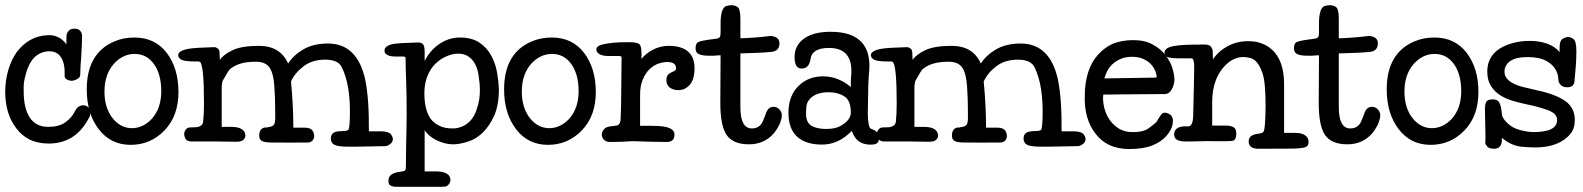

<svg xmlns="http://www.w3.org/2000/svg" viewBox="-21 -545 6076 737"><path d="M205 -401Q220 -393 234 -375Q234 -390 234 -403Q234 -417 242 -426Q249 -435 265 -435Q280 -435 287.5 -426Q295 -417 294 -402Q293 -382 293 -370Q291 -324 288 -289Q287 -259 287 -258Q287 -248 276 -242Q265 -235 252 -235Q245 -235 235.5 -240Q226 -245 227 -257Q229 -299 214 -324Q198 -349 167 -348Q146 -348 127 -337Q108 -326 96 -305Q84 -285 77 -256Q68 -228 70 -193Q70 -130 93 -94Q117 -58 164 -58Q205 -58 229 -75Q254 -92 266 -117Q274 -132 282 -136Q290 -141 298.5 -141Q307 -141 316 -135Q326 -127 326 -114Q326 -106 324 -100Q322 -94 318 -88Q267 6 166 6Q125 6 93 -9Q62 -25 42 -52Q21 -79 10 -114Q-1 -150 -1 -193Q-1 -236 11 -277Q23 -317 44 -346Q66 -375 96 -392Q126 -409 165 -410Q185 -411 205 -401Z M418 -386Q453 -401 495 -401Q574 -401 619 -342Q664 -283 664 -191.5Q664 -100 610.5 -44.5Q557 11 480.5 11Q404 11 358 -49Q312 -109 312 -202Q312 -341 418 -386ZM415 -299Q380 -258 380 -194Q380 -128 414 -88Q444 -53 485.5 -53Q527 -53 561 -88Q598 -129 598 -194.5Q598 -260 570 -299Q542 -338 496 -338Q450 -338 415 -299Z M1438 -41Q1469 -41 1478 -31Q1487 -21 1487 -10.5Q1487 0 1476.5 8Q1466 16 1457 16Q1448 16 1345 18H1315Q1277 18 1263 11Q1249 4 1249 -13Q1249 -39 1279 -41Q1283 -41 1293 -42Q1311 -42 1316 -46.5Q1321 -51 1322 -98Q1325 -218 1291 -287Q1277 -316 1227 -316Q1177 -316 1143.5 -290Q1110 -264 1096 -232Q1105 -139 1105 -55H1147Q1170 -55 1177.5 -45Q1185 -35 1185 -23.5Q1185 -12 1178 -5Q1171 2 1160 2H1137Q1089 3 1047 2H1020Q996 2 985 -3.5Q974 -9 974 -24Q974 -54 999 -56Q1001 -54 1008 -57Q1026 -59 1031 -67Q1036 -75 1035.5 -98.5Q1035 -122 1035 -144.5Q1035 -167 1032 -214.5Q1029 -262 1014 -285Q999 -308 961.5 -308Q924 -308 899.5 -300Q875 -292 859 -277Q857 -275 835 -237Q830 -230 830 -203Q830 -176 830 -58H866Q919 -58 921 -25Q921 -16 913.5 -8.5Q906 -1 888 -1H880Q842 -2 804 -2H713Q699 -2 692 -11Q686 -21 686 -30Q686 -39 692 -47.5Q698 -56 711 -56Q735 -56 740 -58Q758 -63 759 -80Q762 -108 762 -148Q762 -294 747 -307Q744 -309 741 -309H730Q687 -309 675 -316Q663 -323 663 -333Q663 -351 705 -358Q729 -362 801 -364Q808 -364 814.5 -359Q821 -354 821.5 -346.5Q822 -339 823 -315Q837 -336 872 -352.5Q907 -369 973 -369Q1055 -369 1085 -301Q1105 -333 1143.5 -355.5Q1182 -378 1239 -378Q1351 -377 1381 -239Q1396 -166 1395 -41Z M1538 8Q1540 -67 1540 -108Q1540 -149 1539.5 -180Q1539 -211 1538 -235Q1536 -284 1536 -315Q1536 -326 1534 -326.5Q1532 -327 1529 -328H1497Q1482 -328 1473 -331Q1465 -334 1460 -338Q1455 -342 1455 -351Q1455 -369 1487 -376Q1509 -380 1583 -382Q1597 -382 1603 -375Q1609 -368 1609 -346Q1609 -345 1609 -311Q1629 -350 1661 -373Q1700 -401 1743 -401Q1791 -401 1820 -381Q1849 -361 1865 -331Q1881 -301 1887 -267Q1893 -232 1894 -203Q1894 -142 1876 -101Q1858 -61 1832 -36Q1806 -11 1777 -2Q1747 8 1722 9Q1697 9 1677 2Q1637 -11 1615 -37Q1611 -41 1609 -46Q1609 28 1609 113H1656Q1678 113 1693 121Q1708 129 1708 146Q1708 158 1696 168Q1690 172 1679 172H1497Q1489 172 1482 169Q1469 165 1470 148Q1470 119 1517 114Q1533 112 1535 108Q1537 105 1537 95.5Q1537 86 1538 8ZM1608 -187Q1608 -126 1630 -92Q1642 -74 1664 -63Q1687 -51 1720 -52Q1734 -52 1752 -59Q1770 -66 1785 -82Q1802 -101 1810 -129Q1822 -163 1821 -204Q1821 -223 1817 -248Q1811 -303 1780 -326Q1762 -340 1736 -339Q1716 -339 1693 -329Q1670 -319 1651 -301Q1632 -283 1620 -254Q1608 -225 1608 -187Z M2020 -386Q2055 -401 2097 -401Q2176 -401 2221 -342Q2266 -283 2266 -191.5Q2266 -100 2212.5 -44.5Q2159 11 2082.5 11Q2006 11 1960 -49Q1914 -109 1914 -202Q1914 -341 2020 -386ZM2017 -299Q1982 -258 1982 -194Q1982 -128 2016 -88Q2046 -53 2087.5 -53Q2129 -53 2163 -88Q2200 -129 2200 -194.5Q2200 -260 2172 -299Q2144 -338 2098 -338Q2052 -338 2017 -299Z M2645 -282Q2645 -227 2612 -207Q2600 -199 2582.5 -199Q2565 -199 2551 -208Q2537 -218 2537 -237Q2537 -252 2544 -259Q2550 -265 2558 -268Q2565 -271 2571 -275Q2574 -277 2574 -283Q2574 -296 2564 -302Q2555 -307 2540 -307Q2525 -307 2507 -301Q2489 -295 2473 -280Q2457 -265 2447 -241Q2436 -217 2436 -181Q2436 -181 2436 -62H2480Q2529 -62 2547 -54Q2568 -46 2568 -28Q2568 0 2538 0Q2525 0 2475 -1Q2425 -3 2412 -3Q2398 -3 2370 -1Q2344 0 2320 0Q2306 0 2297.5 -8.5Q2289 -17 2289 -28Q2289 -39 2297 -48Q2304 -58 2322 -60Q2349 -63 2350 -64Q2360 -70 2361 -84Q2363 -129 2363 -138Q2364 -268 2365 -323Q2365 -330 2357 -330H2315Q2293 -330 2280 -337Q2268 -345 2268 -355Q2268 -366 2284 -372Q2322 -384 2395 -383Q2420 -383 2431 -377Q2441 -371 2441 -346Q2442 -342 2441 -319Q2460 -341 2483 -353Q2513 -369 2545 -369Q2645 -369 2645 -282Z M2821 -134Q2821 -52 2865 -52Q2895 -52 2907 -79Q2913 -93 2917 -104Q2920 -114 2924 -121Q2933 -135 2947 -135Q2970 -135 2979 -111Q2980 -108 2980 -106Q2980 -105 2980 -98Q2980 -92 2973 -72Q2965 -53 2950 -34Q2913 9 2854 9Q2793 9 2768 -27Q2744 -63 2744 -149Q2745 -235 2745 -333Q2681 -327 2660 -338Q2649 -344 2649 -360Q2649 -377 2658 -383Q2668 -389 2725 -396Q2740 -398 2742 -403Q2745 -407 2745 -422Q2745 -438 2745 -459Q2746 -515 2767 -522Q2778 -525 2788 -525Q2798 -525 2809 -519Q2821 -512 2821 -474Q2821 -474 2821 -398Q2882 -400 2936 -407Q2947 -407 2959 -401Q2971 -394 2971 -379Q2971 -350 2942 -346Q2913 -343 2882 -342Q2851 -341 2821 -340Q2821 -340 2821 -134Z M3314 10Q3264 7 3249 -43Q3198 10 3134.5 10Q3071 10 3038 -21Q3005 -52 3005.5 -114Q3006 -176 3042 -213Q3080 -252 3138 -252Q3196 -252 3245 -211V-237L3246 -251Q3257 -361 3161 -361Q3095 -361 3090 -317Q3084 -280 3053 -282Q3029 -284 3029 -326Q3029 -371 3065.5 -397Q3102 -423 3167 -423Q3335 -423 3314 -257Q3313 -237 3312 -217Q3311 -137 3310 -109Q3311 -56 3322 -51Q3363 -37 3351 -3Q3347 12 3314 10ZM3160 -191Q3100 -191 3079 -153Q3073 -142 3073 -108Q3073 -75 3094 -62Q3115 -50 3151 -50Q3187 -50 3208 -63Q3244 -84 3245 -112Q3245 -160 3220 -175Q3195 -191 3160 -191Z M4097 -41Q4128 -41 4137 -31Q4146 -21 4146 -10.5Q4146 0 4135.5 8Q4125 16 4116 16Q4107 16 4004 18H3974Q3936 18 3922 11Q3908 4 3908 -13Q3908 -39 3938 -41Q3942 -41 3952 -42Q3970 -42 3975 -46.5Q3980 -51 3981 -98Q3984 -218 3950 -287Q3936 -316 3886 -316Q3836 -316 3802.5 -290Q3769 -264 3755 -232Q3764 -139 3764 -55H3806Q3829 -55 3836.5 -45Q3844 -35 3844 -23.5Q3844 -12 3837 -5Q3830 2 3819 2H3796Q3748 3 3706 2H3679Q3655 2 3644 -3.5Q3633 -9 3633 -24Q3633 -54 3658 -56Q3660 -54 3667 -57Q3685 -59 3690 -67Q3695 -75 3694.5 -98.5Q3694 -122 3694 -144.5Q3694 -167 3691 -214.5Q3688 -262 3673 -285Q3658 -308 3620.5 -308Q3583 -308 3558.5 -300Q3534 -292 3518 -277Q3516 -275 3494 -237Q3489 -230 3489 -203Q3489 -176 3489 -58H3525Q3578 -58 3580 -25Q3580 -16 3572.5 -8.5Q3565 -1 3547 -1H3539Q3501 -2 3463 -2H3372Q3358 -2 3351 -11Q3345 -21 3345 -30Q3345 -39 3351 -47.5Q3357 -56 3370 -56Q3394 -56 3399 -58Q3417 -63 3418 -80Q3421 -108 3421 -148Q3421 -294 3406 -307Q3403 -309 3400 -309H3389Q3346 -309 3334 -316Q3322 -323 3322 -333Q3322 -351 3364 -358Q3388 -362 3460 -364Q3467 -364 3473.5 -359Q3480 -354 3480.5 -346.5Q3481 -339 3482 -315Q3496 -336 3531 -352.5Q3566 -369 3632 -369Q3714 -369 3744 -301Q3764 -333 3802.5 -355.5Q3841 -378 3898 -378Q4010 -377 4040 -239Q4055 -166 4054 -41Z M4281 -319Q4244 -303 4228 -270Q4222 -257 4218 -244L4410 -247Q4417 -247 4419 -249Q4419 -260 4413 -274Q4407 -288 4396 -299.5Q4385 -311 4367 -319Q4349 -327 4324.5 -327Q4300 -327 4281 -319ZM4233 -182H4214Q4213 -176 4213 -170Q4213 -146 4220.5 -122Q4228 -98 4242 -80Q4257 -61 4278 -49Q4301 -37 4330 -38Q4362 -38 4381 -48Q4390 -53 4413 -72Q4419 -76 4426 -90Q4432 -100 4438 -107Q4447 -117 4464 -109Q4475 -104 4479 -94Q4483 -87 4480 -68Q4476 -46 4457 -24Q4437 -1 4403 13Q4368 27 4314 27Q4270 27 4238 12Q4206 -3 4185 -31Q4140 -88 4143 -177Q4143 -226 4155.5 -266Q4168 -306 4192 -333Q4218 -362 4248 -376Q4284 -391 4329 -391Q4374 -391 4404 -374Q4434 -358 4453 -333Q4471 -310 4479 -284Q4487 -258 4487 -239.5Q4487 -221 4477 -202Q4467 -184 4450 -184L4319 -183H4296Z M4807 26Q4773 25 4772 -1Q4772 -17 4782.5 -23.5Q4793 -30 4807.5 -31.5Q4822 -33 4828 -38Q4836 -44 4837 -136Q4837 -229 4825.5 -263Q4814 -297 4798 -311.5Q4782 -326 4751 -326Q4720 -326 4692 -303Q4632 -251 4632 -153Q4632 -103 4632 -63H4685Q4702 -63 4713.5 -57Q4725 -51 4724.5 -31Q4724 -11 4715 -6Q4708 -3 4685 -3H4659Q4605 -4 4555 -2H4528Q4485 -2 4486 -30Q4487 -57 4523 -60H4540Q4558 -60 4559 -100Q4563 -256 4563 -289Q4563 -321 4553 -321H4509Q4470 -321 4459.5 -326.5Q4449 -332 4449 -342Q4449 -362 4484 -368Q4511 -374 4594 -374Q4620 -375 4626 -367Q4633 -359 4634 -350Q4634 -336 4635 -317Q4654 -347 4690 -367Q4726 -387 4771 -387Q4825 -387 4861 -355Q4908 -313 4908 -222Q4908 -130 4908 -35H4949Q4982 -35 4995 -20Q5002 -13 5002 1.5Q5002 16 4988 20.5Q4974 25 4934 25.5Q4894 26 4807 26Z M5118 -134Q5118 -52 5162 -52Q5192 -52 5204 -79Q5210 -93 5214 -104Q5217 -114 5221 -121Q5230 -135 5244 -135Q5267 -135 5276 -111Q5277 -108 5277 -106Q5277 -105 5277 -98Q5277 -92 5270 -72Q5262 -53 5247 -34Q5210 9 5151 9Q5090 9 5065 -27Q5041 -63 5041 -149Q5042 -235 5042 -333Q4978 -327 4957 -338Q4946 -344 4946 -360Q4946 -377 4955 -383Q4965 -389 5022 -396Q5037 -398 5039 -403Q5042 -407 5042 -422Q5042 -438 5042 -459Q5043 -515 5064 -522Q5075 -525 5085 -525Q5095 -525 5106 -519Q5118 -512 5118 -474Q5118 -474 5118 -398Q5179 -400 5233 -407Q5244 -407 5256 -401Q5268 -394 5268 -379Q5268 -350 5239 -346Q5210 -343 5179 -342Q5148 -341 5118 -340Q5118 -340 5118 -134Z M5408 -386Q5443 -401 5485 -401Q5564 -401 5609 -342Q5654 -283 5654 -191.5Q5654 -100 5600.5 -44.5Q5547 11 5470.5 11Q5394 11 5348 -49Q5302 -109 5302 -202Q5302 -341 5408 -386ZM5405 -299Q5370 -258 5370 -194Q5370 -128 5404 -88Q5434 -53 5475.5 -53Q5517 -53 5551 -88Q5588 -129 5588 -194.5Q5588 -260 5560 -299Q5532 -338 5486 -338Q5440 -338 5405 -299Z M5865 -38Q5956 -38 5956 -84Q5956 -109 5922.5 -121.5Q5889 -134 5850.5 -142Q5812 -150 5785.5 -158Q5759 -166 5737.5 -179.5Q5716 -193 5702 -215Q5688 -237 5688 -270Q5688 -355 5791 -381Q5819 -388 5849 -388Q5929 -388 5966 -345Q5965 -359 5966 -367Q5966 -389 5977.5 -396Q5989 -403 5999 -403Q6009 -403 6019.5 -394.5Q6030 -386 6030 -348Q6030 -310 6026.5 -276Q6023 -242 6023 -237Q6023 -210 5995 -210Q5967 -210 5961 -236Q5961 -285 5915 -311Q5887 -326 5842.5 -326Q5798 -326 5776 -310.5Q5754 -295 5754 -269Q5754 -231 5821 -212Q5841 -207 5872 -200Q5937 -187 5977 -164Q6024 -137 6024 -85Q6024 -51 6007 -31Q5964 21 5871 21Q5850 21 5817 18Q5778 13 5744 -16Q5744 -16 5744 -9Q5744 26 5714 26Q5694 26 5687 16.5Q5680 7 5680 3Q5681 3 5681 -24Q5680 -50 5679 -126Q5679 -143 5683.5 -153Q5688 -163 5707.5 -163.5Q5727 -164 5733 -153Q5742 -139 5744 -106Q5745 -92 5765 -72.5Q5785 -53 5815 -45.5Q5845 -38 5865 -38Z"/></svg>

Font: Scratch Savers
Style: Book
Weight: 400
Designer: Pablo Impallari, Rodrigo Fuenzalida, Brenda Gallo
Foundry: Pablo Impallari, Rodrigo Fuenzalida, Brenda Gallo
Version: Version 4.0b1